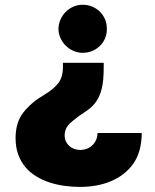

<svg xmlns="http://www.w3.org/2000/svg" viewBox="-20 -565 639 789"><path d="M44 2.8Q44 -62.5 76.3 -103.3Q109 -144.5 160.5 -174.7Q199.6 -197.8 219.1 -222.7Q238.6 -247.5 238.6 -289.8V-306.8H406.2V-289.8Q406.2 -260.7 404.1 -237.7Q402 -214.8 397 -196.7Q392.4 -179.3 385.7 -165.5Q378.9 -151.6 369.9 -140.4Q360.8 -129.3 349.8 -120Q338.8 -110.8 325.3 -102.3Q308.2 -91.3 294.2 -80.4Q280.2 -69.6 268.8 -59.3Q245.7 -38.4 245.7 -8.5Q245.7 5 250.7 15.8Q255.7 26.6 264.4 34.6Q273.1 42.6 284.8 46.9Q296.5 51.1 309.7 51.1Q324.6 51.1 337.5 46Q350.5 40.8 360.1 31.4Q369.7 22 375.2 9.2Q380.7 -3.6 380.7 -18.5H562.5Q561.8 60.4 527 108.7Q509.6 132.8 486.3 150.6Q463.1 168.3 435 180Q407 191.8 375 197.4Q343 203.1 308.2 203.1Q276.6 203.1 244.7 198.7Q212.7 194.2 183.4 184.7Q154.1 175.1 128.6 159.4Q103 143.8 84.3 121.6Q65.7 99.4 54.9 70Q44 40.5 44 2.8ZM319.6 -545.5Q340.6 -545.5 358.8 -537.8Q377.1 -530.2 390.6 -516.9Q404.1 -503.6 411.8 -485.3Q419.4 -467 419 -446Q419.4 -425.4 411.8 -407.5Q404.1 -389.6 390.4 -376.2Q376.8 -362.9 358.7 -355.5Q340.6 -348 319.6 -348Q300.1 -348 282.1 -355.8Q264.2 -363.6 250.5 -377Q236.9 -390.3 228.7 -408.2Q220.5 -426.1 220.2 -446Q220.5 -466.3 228.5 -484.4Q236.5 -502.5 249.8 -516Q263.1 -529.5 281.1 -537.5Q299 -545.5 319.6 -545.5Z"/></svg>

Font: Inter P Black
Style: Regular
Weight: 900
Designer: Rasmus Andersson
Foundry: rsms
Version: Version 3.018;git-588b23468